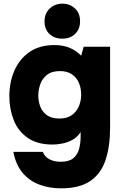

<svg xmlns="http://www.w3.org/2000/svg" viewBox="-20 -782 672 1048"><path d="M313 246Q249 246 194.5 225.5Q140 205 103 161Q66 117 53 47H214Q220 64 233.5 76Q247 88 267 94.5Q287 101 311 101Q356 101 379.5 82Q403 63 411.5 31.5Q420 0 420 -35V-61Q401 -32 374.5 -18Q348 -4 319.5 1.5Q291 7 267 7Q183 7 130.5 -30Q78 -67 54.5 -127.5Q31 -188 31 -257Q31 -334 59 -397.5Q87 -461 141.5 -498.5Q196 -536 277 -536Q326 -536 361.5 -520.5Q397 -505 423 -478L437 -527H581V-88Q581 16 556.5 90.5Q532 165 473.5 205.5Q415 246 313 246ZM304 -135Q345 -135 371 -153Q397 -171 410 -201Q423 -231 423 -265Q423 -301 410.5 -330Q398 -359 372.5 -376.5Q347 -394 307 -394Q262 -394 236 -373Q210 -352 199.5 -321.5Q189 -291 189 -261Q189 -229 200 -200Q211 -171 236.5 -153Q262 -135 304 -135ZM320 -571Q276 -571 249.5 -597Q223 -623 223 -665Q223 -708 251 -735Q279 -762 321 -762Q361 -762 389 -736Q417 -710 417 -666Q417 -623 390 -597Q363 -571 320 -571Z"/></svg>

Font: Onest ExtraBold
Style: Regular
Weight: 800
Designer: Dmitri Voloshin, Andrey Kudryavtsev
Foundry: Dmitri Voloshin, Andrey Kudryavtsev
Version: Version 1.000;gftools[0.9.33]